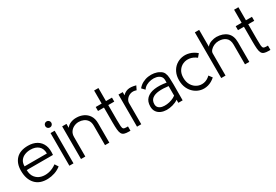

<svg xmlns="http://www.w3.org/2000/svg" viewBox="47 -1619 3663 2547"><g transform="rotate(-30 1878.5 -345.5)"><path d="M510 -233H108Q109 -162 143 -119Q177 -76 230.5 -61.5Q284 -47 346 -60Q408 -73 465 -115L499 -63Q452 -27 400 -10Q348 7 295 9Q171 13 104 -60Q37 -133 37 -263Q37 -375 99 -440Q161 -505 282 -505Q359 -505 414.5 -473Q470 -441 496 -378Q508 -349 511 -312Q514 -275 510 -233ZM284 -443Q237 -443 197 -427Q157 -411 132.5 -377.5Q108 -344 108 -290H450Q450 -366 405 -404.5Q360 -443 284 -443Z M659 -568Q639 -568 625.5 -581.5Q612 -595 612 -614Q612 -634 625.5 -647.5Q639 -661 659 -661Q678 -661 691.5 -647.5Q705 -634 705 -614Q705 -595 691.5 -581.5Q678 -568 659 -568ZM690 0H627V-500H690Z M1239 0H1173V-298Q1173 -349 1151.5 -380.5Q1130 -412 1095.5 -427Q1061 -442 1022 -442Q985 -442 950 -425.5Q915 -409 893 -377Q871 -345 871 -298V0H805V-500H871V-440Q896 -474 937 -490.5Q978 -507 1024 -506Q1081 -506 1130 -483Q1179 -460 1209 -414Q1239 -368 1239 -298Z M1410 -212V-439H1319V-500H1410V-700H1476V-500H1568V-439H1476V-212Q1476 -147 1478.5 -115.5Q1481 -84 1492.5 -73.5Q1504 -63 1534 -63H1561V3H1536Q1493 3 1468 -5.5Q1443 -14 1430.5 -36.5Q1418 -59 1414 -101.5Q1410 -144 1410 -212Z M1663 0V-492H1728V-443Q1760 -479 1806.5 -490Q1853 -501 1929 -480L1900 -421Q1852 -438 1813 -425.5Q1774 -413 1751 -384Q1728 -355 1728 -324V0Z M2117 5Q2071 4 2033 -12Q1995 -28 1972 -61Q1949 -94 1949 -143Q1949 -220 1993 -263Q2037 -306 2115 -317Q2193 -328 2295 -310V-348Q2295 -387 2271.5 -409.5Q2248 -432 2211.5 -440Q2175 -448 2134.5 -442Q2094 -436 2059.5 -417Q2025 -398 2007 -368L1964 -413Q1994 -450 2035.5 -472Q2077 -494 2123 -500.5Q2169 -507 2212.5 -500Q2256 -493 2290 -473Q2329 -453 2343.5 -420Q2358 -387 2360 -343.5Q2362 -300 2363 -249L2362 0H2296V-47Q2258 -21 2210.5 -8Q2163 5 2117 5ZM2295 -111V-257Q2213 -268 2148.5 -262Q2084 -256 2047.5 -227Q2011 -198 2011 -143Q2011 -108 2031.5 -88Q2052 -68 2084.5 -61.5Q2117 -55 2155.5 -59Q2194 -63 2231 -76.5Q2268 -90 2295 -111Z M2860 -63Q2808 -17 2751.5 -1.5Q2695 14 2642 2.5Q2589 -9 2546 -43.5Q2503 -78 2478 -131.5Q2453 -185 2453 -254Q2453 -322 2478 -374Q2503 -426 2546 -458Q2589 -490 2642 -500Q2695 -510 2752 -494.5Q2809 -479 2861 -435L2821 -387Q2772 -426 2719 -434Q2666 -442 2620.5 -422.5Q2575 -403 2547 -360Q2519 -317 2519 -254Q2519 -187 2548 -140.5Q2577 -94 2623.5 -72.5Q2670 -51 2722.5 -60Q2775 -69 2822 -114Z M3383 0H3317V-301Q3317 -375 3275 -409Q3233 -443 3166 -443Q3129 -443 3095.5 -428Q3062 -413 3040.5 -389Q3019 -365 3019 -340V0H2953V-700H3019V-443Q3047 -477 3090 -491Q3133 -505 3169 -505Q3269 -502 3326 -451Q3383 -400 3383 -301Z M3554 -212V-439H3463V-500H3554V-700H3620V-500H3712V-439H3620V-212Q3620 -147 3622.5 -115.5Q3625 -84 3636.5 -73.5Q3648 -63 3678 -63H3705V3H3680Q3637 3 3612 -5.5Q3587 -14 3574.5 -36.5Q3562 -59 3558 -101.5Q3554 -144 3554 -212Z"/></g></svg>

Font: Kulim Park Light
Style: Regular
Weight: 300
Designer: Noponies / Dale Sattler
Foundry: Noponies
Version: Version 1.000; ttfautohint (v1.8.3)